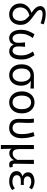

<svg xmlns="http://www.w3.org/2000/svg" viewBox="1616 -2464 1049 4320"><g transform="rotate(90 2140.0 -304.5)"><path d="M300 13Q239 13 183.5 -16.5Q128 -46 93.5 -101Q59 -156 59 -233Q59 -299 87 -349.5Q115 -400 162.5 -435Q210 -470 268 -488Q229 -516 194.5 -545.5Q160 -575 138.5 -610Q117 -645 117 -687Q117 -737 160 -773Q203 -809 295 -809Q396 -809 528 -765L506 -693Q437 -718 385.5 -728.5Q334 -739 294 -739Q247 -739 225.5 -722Q204 -705 204 -682Q204 -653 226.5 -627Q249 -601 286 -574Q323 -547 367 -515Q414 -481 453.5 -443.5Q493 -406 516.5 -358Q540 -310 540 -245Q540 -168 511.5 -110Q483 -52 429.5 -19.5Q376 13 300 13ZM302 -63Q376 -63 413 -112.5Q450 -162 450 -244Q450 -312 415.5 -358Q381 -404 332 -442Q245 -422 196 -368.5Q147 -315 147 -236Q147 -183 169 -144Q191 -105 226.5 -84Q262 -63 302 -63Z M840 13Q786 13 743.5 -17Q701 -47 676 -107Q651 -167 651 -256Q651 -342 680 -417.5Q709 -493 751 -557L835 -519Q789 -452 764 -388.5Q739 -325 739 -240Q739 -155 768.5 -109Q798 -63 844 -63Q884 -63 913.5 -93Q943 -123 943 -198Q943 -233 941 -267Q939 -301 934 -344H1034Q1030 -301 1027.5 -267Q1025 -233 1025 -198Q1025 -146 1038.5 -116.5Q1052 -87 1074 -75Q1096 -63 1122 -63Q1168 -63 1197.5 -110Q1227 -157 1227 -254Q1227 -310 1217.5 -353Q1208 -396 1189 -436Q1170 -476 1139 -522L1222 -557Q1266 -492 1292.5 -423Q1319 -354 1319 -259Q1319 -123 1268.5 -55Q1218 13 1134 13Q1088 13 1047.5 -10Q1007 -33 986 -85H982Q962 -33 924 -10Q886 13 840 13Z M1671 13Q1605 13 1549.5 -19Q1494 -51 1461 -113.5Q1428 -176 1428 -265Q1428 -361 1463 -422.5Q1498 -484 1554.5 -513.5Q1611 -543 1675 -543H1972V-465Q1926 -469 1886 -471Q1846 -473 1801 -474V-470Q1851 -442 1879.5 -386.5Q1908 -331 1908 -254Q1908 -170 1876.5 -110Q1845 -50 1791.5 -18.5Q1738 13 1671 13ZM1671 -63Q1736 -63 1777.5 -116.5Q1819 -170 1819 -261Q1819 -316 1802 -363Q1785 -410 1752.5 -438.5Q1720 -467 1673 -467Q1609 -467 1565.5 -417.5Q1522 -368 1522 -265Q1522 -171 1564.5 -117Q1607 -63 1671 -63Z M2284 13Q2216 13 2160 -20.5Q2104 -54 2070.5 -117.5Q2037 -181 2037 -271Q2037 -362 2070.5 -426Q2104 -490 2160 -523.5Q2216 -557 2284 -557Q2352 -557 2408 -523.5Q2464 -490 2497.5 -426Q2531 -362 2531 -271Q2531 -181 2497.5 -117.5Q2464 -54 2408 -20.5Q2352 13 2284 13ZM2284 -63Q2357 -63 2397 -119.5Q2437 -176 2437 -271Q2437 -366 2397 -423Q2357 -480 2284 -480Q2211 -480 2171 -423Q2131 -366 2131 -271Q2131 -176 2171 -119.5Q2211 -63 2284 -63Z M2860 13Q2763 13 2709 -40.5Q2655 -94 2655 -202Q2655 -250 2657 -298Q2659 -346 2659 -394Q2659 -427 2657 -463.5Q2655 -500 2649 -543H2738Q2744 -515 2745 -483.5Q2746 -452 2746 -416Q2746 -386 2744.5 -347.5Q2743 -309 2741 -269.5Q2739 -230 2739 -196Q2739 -148 2756 -118.5Q2773 -89 2801 -76Q2829 -63 2861 -63Q2920 -63 2959 -113Q2998 -163 2998 -269Q2998 -331 2988.5 -395.5Q2979 -460 2953 -535L3042 -557Q3090 -415 3090 -271Q3090 -179 3061 -115.5Q3032 -52 2980 -19.5Q2928 13 2860 13Z M3243 200V-543H3335V-210Q3335 -139 3358.5 -102.5Q3382 -66 3434 -66Q3459 -66 3482.5 -73.5Q3506 -81 3529.5 -104Q3553 -127 3578 -171V-543H3670Q3669 -433 3666.5 -318.5Q3664 -204 3664 -106Q3664 -83 3675 -73Q3686 -63 3703 -63Q3716 -63 3737 -69L3749 0Q3736 5 3721.5 9Q3707 13 3684 13Q3638 13 3614.5 -12Q3591 -37 3586 -92H3584Q3555 -40 3516 -14.5Q3477 11 3433 11Q3399 11 3373 1Q3347 -9 3327 -41Q3328 12 3328.5 50Q3329 88 3330.5 122.5Q3332 157 3335 200Z M4060 13Q3993 13 3941 -6.5Q3889 -26 3860 -63Q3831 -100 3831 -150Q3831 -208 3864 -240.5Q3897 -273 3943 -284V-289Q3901 -305 3879 -338.5Q3857 -372 3857 -410Q3857 -460 3885.5 -492.5Q3914 -525 3961.5 -541Q4009 -557 4064 -557Q4114 -557 4158.5 -541Q4203 -525 4240 -498L4203 -436Q4172 -459 4138.5 -471.5Q4105 -484 4067 -484Q4017 -484 3982.5 -462.5Q3948 -441 3948 -399Q3948 -362 3977.5 -338.5Q4007 -315 4072 -315Q4089 -315 4105 -316Q4121 -317 4141 -318V-247Q4117 -249 4096.5 -249.5Q4076 -250 4056 -250Q3922 -250 3922 -158Q3922 -112 3961 -86Q4000 -60 4069 -60Q4109 -60 4144.5 -72Q4180 -84 4218 -115L4258 -54Q4209 -17 4163 -2Q4117 13 4060 13Z"/></g></svg>

Font: Chocolate Classical Sans
Style: Regular
Weight: 400
Designer: 田海東、宇文滿月
Foundry: Moonlit Owen
Version: Version 1.001